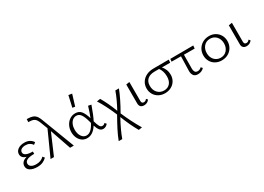

<svg xmlns="http://www.w3.org/2000/svg" viewBox="-7 -1678 4043 2935"><g transform="rotate(-30 2014.0 -211.0)"><path d="M387 -62Q356 -31 315.5 -13Q275 5 217 5Q143 5 96 -23Q49 -51 49 -104Q49 -143 75 -171Q101 -199 150 -212Q68 -237 68 -303Q68 -354 112 -386Q156 -418 228 -418Q326 -418 376 -342L341 -314Q323 -342 293 -358.5Q263 -375 222 -375Q176 -375 148.5 -356.5Q121 -338 121 -307Q121 -272 159.5 -253.5Q198 -235 274 -235V-194Q108 -194 108 -115Q108 -81 138.5 -60.5Q169 -40 224 -40Q310 -40 361 -94Z M796 0 669 -367 511 0H451L646 -432L597 -559Q576 -613 548.5 -634Q521 -655 473 -657L438 -659L441 -711L478 -709Q543 -705 578 -678.5Q613 -652 639 -583L862 0Z M1177 -505 1131 -512 1176 -711 1237 -701ZM1464 -39Q1451 -20 1428.5 -7.5Q1406 5 1382 5Q1343 5 1318.5 -26.5Q1294 -58 1277 -114Q1240 -56 1196 -25.5Q1152 5 1098 5Q1050 5 1012 -21Q974 -47 952.5 -92.5Q931 -138 931 -195Q931 -258 957 -309Q983 -360 1027 -389Q1071 -418 1124 -418Q1193 -418 1229.5 -371Q1266 -324 1292 -236Q1323 -312 1355 -419L1408 -408Q1351 -247 1310 -170Q1329 -104 1346 -73Q1363 -42 1392 -42Q1421 -42 1440 -66ZM1262 -170 1253 -203Q1230 -288 1200 -332.5Q1170 -377 1120 -377Q1085 -377 1056.5 -355Q1028 -333 1011 -293Q994 -253 994 -202Q994 -131 1026.5 -83.5Q1059 -36 1111 -36Q1154 -36 1191 -70Q1228 -104 1262 -170Z M1842 289Q1765 156 1695 -23Q1595 162 1553 284H1490Q1521 202 1566 114Q1611 26 1672 -81Q1589 -277 1506 -408L1567 -418Q1640 -294 1703 -129Q1791 -292 1833 -413H1896Q1838 -262 1727 -69Q1809 122 1903 279Z M2023 -79V-408L2083 -418V-88Q2081 -38 2122 -38Q2136 -38 2150 -45.5Q2164 -53 2174 -68L2196 -43Q2181 -21 2156.5 -8Q2132 5 2103 5Q2063 5 2042.5 -16.5Q2022 -38 2023 -79Z M2771 -361Q2723 -362 2625 -362Q2652 -332 2669.5 -290.5Q2687 -249 2687 -201Q2687 -140 2658.5 -93Q2630 -46 2581 -20.5Q2532 5 2473 5Q2412 5 2363.5 -21.5Q2315 -48 2288 -95Q2261 -142 2261 -199Q2261 -260 2291.5 -308.5Q2322 -357 2377.5 -384.5Q2433 -412 2504 -412L2776 -413ZM2576 -363H2499Q2414 -363 2369 -322.5Q2324 -282 2324 -209Q2324 -133 2368 -86Q2412 -39 2481 -39Q2546 -39 2585 -82.5Q2624 -126 2624 -207Q2624 -255 2611 -295Q2598 -335 2576 -363Z M3012 -117Q3011 -84 3025 -61Q3039 -38 3072 -38Q3090 -38 3108 -45.5Q3126 -53 3139 -68L3163 -42Q3145 -21 3116.5 -8Q3088 5 3054 5Q2999 5 2977 -28.5Q2955 -62 2956 -108L2963 -363L2797 -364L2802 -411L3208 -413L3203 -361L3014 -362Z M3265 -202Q3265 -263 3294 -312.5Q3323 -362 3373.5 -390Q3424 -418 3487 -418Q3546 -418 3593.5 -391Q3641 -364 3668 -317Q3695 -270 3695 -212Q3695 -150 3666.5 -100.5Q3638 -51 3588 -23.5Q3538 4 3475 4Q3415 4 3367 -22.5Q3319 -49 3292 -96Q3265 -143 3265 -202ZM3632 -206Q3632 -255 3612 -293.5Q3592 -332 3557.5 -353Q3523 -374 3479 -374Q3411 -374 3369.5 -326.5Q3328 -279 3328 -208Q3328 -158 3348 -120Q3368 -82 3403 -61Q3438 -40 3482 -40Q3550 -40 3591 -88Q3632 -136 3632 -206Z M3833 -79V-408L3893 -418V-88Q3891 -38 3932 -38Q3946 -38 3960 -45.5Q3974 -53 3984 -68L4006 -43Q3991 -21 3966.5 -8Q3942 5 3913 5Q3873 5 3852.5 -16.5Q3832 -38 3833 -79Z"/></g></svg>

Font: Ysabeau Infant Semilight
Style: Regular
Weight: 300
Designer: Christian Thalmann (Catharsis Fonts)
Version: Version 0.003